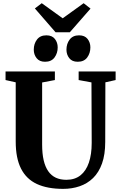

<svg xmlns="http://www.w3.org/2000/svg" viewBox="-20 -1200 768 1228"><path d="M384 8Q283.5 8 216 -23.2Q148.5 -54.5 114.5 -121.5Q80.5 -188.5 80.5 -294.5V-673.5L15.5 -688V-743H331V-688L249.5 -672.5V-275.5Q249.5 -218 259.2 -175.5Q269 -133 288.5 -105Q308 -77 337 -63.5Q366 -50 404.5 -50Q458.5 -50 494.5 -78.5Q530.5 -107 548.5 -160Q566.5 -213 566.5 -286L565 -673L483 -688V-743H719.5V-688L654 -673.5L653 -292.5Q653 -211.5 632.5 -154.2Q612 -97 575.2 -61.2Q538.5 -25.5 489.5 -8.8Q440.5 8 384 8ZM267.5 -805Q232.5 -805 214.2 -828Q196 -851 196 -882Q196 -920 216.5 -947Q237 -974 276 -974H277Q313 -974 331 -951Q349 -928 349 -897Q349 -860 328.8 -832.5Q308.5 -805 268.5 -805ZM476.5 -805Q441 -805 423 -828Q405 -851 405 -882Q405 -920 425.5 -947Q446 -974 485 -974H486Q522 -974 540 -951Q558 -928 558 -897Q558 -860 537.8 -832.5Q517.5 -805 477.5 -805ZM335.5 -993.5 203 -1146 247 -1179.5 381 -1083 515 -1179.5 559 -1145 426.5 -993.5Z"/></svg>

Font: Merriweather 48pt ExtraBold
Style: Regular
Weight: 800
Version: Version 2.100